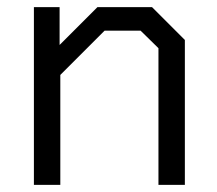

<svg xmlns="http://www.w3.org/2000/svg" viewBox="-20 -518 608 538"><path d="M75 -498H147V-392L253 -498H406L498 -406V0H424V-383L374 -432H273L149 -308V0H75Z"/></svg>

Font: Chakra Petch
Style: Regular
Weight: 400
Designer: Katatrad Aksorn Co.,Ltd.
Foundry: Cadson Demak Co.,Ltd.
Version: Version 1.000; ttfautohint (v1.6)